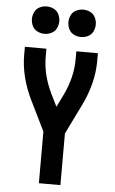

<svg xmlns="http://www.w3.org/2000/svg" viewBox="-63 -1007 626 1048"><g transform="rotate(5 250.0 -482.5)"><path d="M191 0V-283L113 -442Q50 -569 50 -691V-735H168V-691Q168 -591 218 -489L250 -424L282 -489Q332 -591 332 -691V-735H450V-691Q450 -569 387 -442L309 -283V0ZM150 -815Q130 -815 111.5 -824Q93 -833 84 -851.5Q75 -870 75 -890Q75 -910 84 -928.5Q93 -947 111.5 -956Q130 -965 150 -965Q170 -965 188.5 -956Q207 -947 216 -928.5Q225 -910 225 -890Q225 -870 216 -851.5Q207 -833 188.5 -824Q170 -815 150 -815ZM350 -815Q330 -815 311.5 -824Q293 -833 284 -851.5Q275 -870 275 -890Q275 -910 284 -928.5Q293 -947 311.5 -956Q330 -965 350 -965Q370 -965 388.5 -956Q407 -947 416 -928.5Q425 -910 425 -890Q425 -870 416 -851.5Q407 -833 388.5 -824Q370 -815 350 -815Z"/></g></svg>

Font: Iosevka SS01
Style: Bold
Weight: 700
Monospace: yes
Designer: Belleve Invis
Foundry: Belleve Invis
Version: 2.3.3; ttfautohint (v1.8.3)